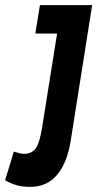

<svg xmlns="http://www.w3.org/2000/svg" viewBox="-59 -720 380 750"><path d="M-39 -16 -5 -128Q4 -125 15.5 -122Q27 -119 35 -119Q63 -119 79 -138.5Q95 -158 105 -219L164 -589H79L97 -700H301L217 -169Q203 -83 163.5 -36.5Q124 10 59 10Q26 10 2.5 2.5Q-21 -5 -39 -16Z"/></svg>

Font: Georama ExtraCondensed
Style: Bold Italic
Weight: 700
Width: 2
Italic angle: -9°
Designer: Jean-Baptiste Levee
Foundry: Production Type
Version: Version 1.000